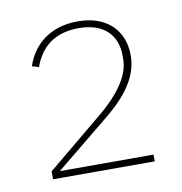

<svg xmlns="http://www.w3.org/2000/svg" viewBox="-53 -754 451 476"><g transform="rotate(-10 172.5 -516.5)"><path d="M300 -329H44V-349L183 -464C239 -510 267 -553 267 -592V-602C267 -651 236 -687 172 -687C109 -687 75 -656 58 -609L41 -614C57 -663 99 -704 172 -704C248 -704 287 -658 287 -599C287 -548 258 -503 194 -452L64 -346H300Z"/></g></svg>

Font: Plexus Sans Thin
Style: Regular
Weight: 250
Version: Version 2.001;PS 002.001;hotconv 1.0.70;makeotf.lib2.5.58329